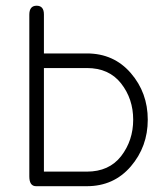

<svg xmlns="http://www.w3.org/2000/svg" viewBox="-20 -641 571 668"><path d="M282.2 -455.1Q376 -455.1 435.1 -386.7Q494.1 -318.4 494.1 -224.6Q494.1 -130.9 435.1 -62Q376 6.8 282.2 6.8H105.5Q82 6.8 82 -27.3V-589.8Q82 -621.1 107.4 -621.1Q132.8 -621.1 132.8 -590.8V-455.1ZM282.2 -404.3H132.8V-43.9H282.2Q359.4 -43.9 401.4 -97.7Q443.4 -152.3 443.4 -224.6Q443.4 -296.9 401.4 -350.6Q359.4 -404.3 282.2 -404.3Z"/></svg>

Font: Jura
Style: Book
Weight: 400
Version: Version 2.5